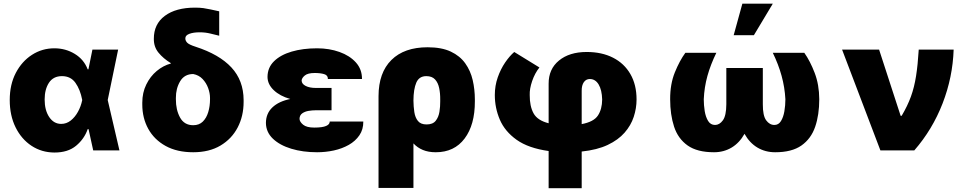

<svg xmlns="http://www.w3.org/2000/svg" viewBox="-20 -814 5230 1039"><path d="M274.1 11.4Q205.3 11 150.6 -25Q95.9 -61.1 64.3 -125Q32.7 -188.9 32.7 -272.7Q32.7 -356.5 65.5 -419.4Q98.4 -482.2 153.2 -517.4Q208.1 -552.6 274.1 -552.6Q334.9 -552.6 384.4 -522.5Q433.9 -492.5 454.5 -438.9H458.5L480.1 -545.5H619.3L562.9 -272.7L626.4 0H484.4L459.2 -115.1H454.5Q436.4 -62.5 391.9 -25.4Q347.3 11.7 274.1 11.4ZM425.1 -272.7 424.7 -274.1Q414.1 -329.5 388.3 -365.8Q362.6 -402 315.3 -402Q268.5 -402 245 -366.3Q221.6 -330.6 221.6 -275.6Q221.6 -217.3 246.4 -180.4Q271.3 -143.5 311.1 -143.5Q339.5 -143.5 362.6 -161.6Q385.7 -179.7 401.8 -209Q418 -238.3 424.7 -271.3Z M812.5 -603.7Q812.1 -683.6 872 -728.2Q931.8 -772.7 1035.5 -772.7Q1061.1 -772.7 1080.3 -770.1Q1099.4 -767.4 1119.3 -763Q1139.2 -758.5 1166.2 -752.8V-620.7Q1147.7 -625 1119.7 -632.1Q1091.6 -639.2 1061.1 -639.2Q1026.6 -639.2 1004.6 -630.9Q982.6 -622.5 983 -606.5Q982.6 -594.8 992.2 -583.8Q1001.8 -572.8 1038.4 -561.1Q1166.9 -519.5 1232.4 -448.9Q1297.9 -378.2 1298.3 -272.7V-262.8Q1298.3 -186.1 1266.2 -124.3Q1234 -62.5 1173.1 -26.3Q1112.2 9.9 1025.6 9.9Q938.2 9.9 876.4 -24.1Q814.6 -58.2 782.3 -116.8Q750 -175.4 750 -248.6V-258.5Q750 -312.5 771.5 -356.5Q793 -400.6 828.3 -430Q863.6 -459.5 904.8 -470.2L903.4 -473Q863.6 -497.5 837.9 -528.8Q812.1 -560 812.5 -603.7ZM931.8 -284.1V-277Q931.5 -219.5 954.4 -177.9Q977.3 -136.4 1025.6 -136.4Q1057.5 -136.4 1077.4 -155.9Q1097.3 -175.4 1106.9 -207.4Q1116.5 -239.3 1116.5 -277V-284.1Q1116.5 -309.7 1106.4 -337.5Q1096.2 -365.4 1076.2 -386.5Q1056.1 -407.7 1025.6 -413.4Q978.3 -413.4 954.9 -374.3Q931.5 -335.2 931.8 -284.1Z M1774.1 -286.9V-217.3H1688.9Q1670.1 -217.3 1649.9 -214Q1629.6 -210.6 1615.4 -200.5Q1601.2 -190.3 1600.9 -170.5Q1601.6 -154.5 1620.6 -139Q1639.6 -123.6 1680.4 -123.6Q1724.8 -123.6 1744.9 -132.5Q1764.9 -141.3 1764.2 -156.2H1946Q1946.4 -113.3 1924.9 -81.9Q1903.4 -50.4 1867.4 -30Q1831.3 -9.6 1786.8 0.2Q1742.2 9.9 1696 9.9Q1619 9.9 1556.3 -9.1Q1493.6 -28.1 1456.5 -63.7Q1419.4 -99.4 1419 -149.1Q1419.4 -199.9 1454 -232.8Q1488.6 -265.6 1550.8 -278.4Q1495 -294 1461.5 -326Q1427.9 -358 1427.6 -397.7Q1427.9 -448.2 1462.9 -482.6Q1497.9 -517 1558.4 -534.8Q1619 -552.6 1696 -552.6Q1761.7 -552.6 1817.1 -532.8Q1872.5 -513.1 1905.9 -476Q1939.3 -438.9 1938.9 -386.4H1754.3Q1755 -406.6 1734.4 -412.8Q1713.8 -419 1683.2 -419Q1645.6 -419 1629.3 -405.4Q1612.9 -391.7 1612.2 -377.8Q1612.9 -359.7 1634.2 -348.9Q1655.5 -338.1 1688.9 -338.1H1774.1Z M2028.4 203.1V-294Q2028.8 -420.8 2098.2 -489.5Q2167.6 -558.2 2294 -558.2Q2369.7 -558.2 2419.4 -534.8Q2469.1 -511.4 2497.7 -471.2Q2526.3 -431.1 2538 -380.5Q2549.7 -329.9 2549.7 -275.6V-265.6Q2550.1 -138.8 2494.3 -64.5Q2438.6 9.9 2338.1 9.9Q2298.3 9.9 2268.5 -2.5Q2238.6 -14.9 2217.3 -38V203.1ZM2217.3 -269.9Q2217.7 -237.2 2222.1 -207.6Q2226.6 -177.9 2241.7 -159.3Q2256.7 -140.6 2288.4 -140.6Q2322.1 -140.6 2337.7 -160.3Q2353.3 -180 2358 -209Q2362.6 -237.9 2362.2 -265.6V-275.6Q2362.6 -308.9 2356.5 -337.7Q2350.5 -366.5 2334.2 -384.2Q2317.8 -402 2286.9 -402Q2247.9 -402 2232.8 -366.8Q2217.7 -331.7 2217.3 -269.9Z M2948.9 204.5V3.2Q2839.5 -12.1 2775.7 -57.5Q2712 -103 2684.8 -166.5Q2657.7 -230.1 2657.7 -299.7Q2657.7 -350.1 2673.5 -395.2Q2689.3 -440.3 2713.6 -475.9Q2737.9 -511.4 2762.8 -532.7L2899.1 -448.9Q2874.3 -418 2859.7 -375.4Q2845.2 -332.7 2846.6 -299.7Q2846.2 -239 2867.4 -200.6Q2888.5 -162.3 2948.9 -147V-360.8Q2948.5 -440.3 3005 -486.5Q3061.4 -532.7 3154.8 -532.7Q3236.9 -532.7 3297.4 -501.8Q3358 -470.9 3391.3 -413.2Q3424.7 -355.5 3424.7 -275.6Q3424.7 -228 3409.4 -181.6Q3394.2 -135.3 3359.9 -96.1Q3325.6 -56.8 3268.6 -29.8Q3211.6 -2.8 3127.8 6V204.5ZM3127.8 -142.4Q3192.8 -154.5 3215.6 -188.9Q3238.3 -223.4 3238.6 -275.6Q3237.2 -327.4 3219.5 -356.9Q3201.7 -386.4 3171.9 -386.4Q3151.3 -386.4 3139.4 -369.3Q3127.5 -352.3 3127.8 -322.4Z M4161.9 -528.4H4332.4Q4364 -483.7 4388.5 -419.7Q4413 -355.8 4413.4 -277Q4413.4 -192.5 4391.2 -127.8Q4369 -63.2 4316.9 -26.6Q4264.9 9.9 4174.7 9.9Q4121.4 9.9 4078.8 -15.4Q4036.2 -40.8 4008.9 -89.8Q3981.5 -40.8 3939.1 -15.4Q3896.7 9.9 3843.8 9.9Q3752.8 9.9 3701 -26.8Q3649.1 -63.6 3627.8 -128.4Q3606.5 -193.2 3606.5 -277Q3606.2 -359 3631.9 -422.4Q3657.7 -485.8 3688.9 -528.4H3856.5Q3825.3 -464.5 3808.2 -403.2Q3791.2 -342 3788.4 -277Q3788.4 -245 3793.5 -212.9Q3798.7 -180.8 3812 -159.3Q3825.3 -137.8 3849.4 -137.8Q3873.6 -137.8 3891.9 -163Q3910.2 -188.2 3910.5 -250V-446H4108V-250Q4107.6 -188.2 4126.1 -163Q4144.5 -137.8 4170.5 -137.8Q4193.2 -137.8 4206.1 -158.7Q4219.1 -179.7 4224.6 -211.6Q4230.1 -243.6 4230.1 -277Q4226.6 -342 4209.5 -403.8Q4192.5 -465.6 4161.9 -528.4ZM3950.3 -623.6 3997.2 -794H4161.9L4059.7 -623.6Z M4744.3 0 4536.9 -545.5H4737.2L4853.7 -187.5H4859.4Q4891 -240.8 4909.3 -291.2Q4927.6 -341.6 4937.1 -402Q4946.7 -462.4 4951.7 -545.5H5140.6Q5135.7 -396 5080.8 -254.4Q5025.9 -112.9 4927.6 0Z"/></svg>

Font: Inter UI Black
Style: Regular
Weight: 900
Designer: Rasmus Andersson
Foundry: rsms
Version: 3.2;8d6f07862